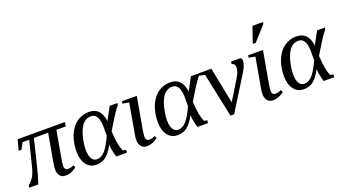

<svg xmlns="http://www.w3.org/2000/svg" viewBox="-55 -1234 3197 1779"><g transform="rotate(-20 1543.5 -344.5)"><path d="M370 -85 369 -84Q369 -62 378 -51Q387 -40 401 -40Q430 -40 461 -55L471 -32Q448 -14 422 -2Q395 10 361 10Q326 10 307 -14Q288 -37 288 -80Q288 -99 296 -147L344 -419H204L150 -198Q119 -69 95 0H5L9 -22Q47 -56 65 -88Q84 -123 100 -190L157 -418H92L58 -355H30L58 -459H524L517 -418H425L378 -150Q370 -105 370 -85Z M969 -22 966 4H862Q854 -19 847 -54Q839 -90 838 -121Q797 -46 759 -17Q720 13 665 13Q603 13 567 -35Q531 -83 531 -166Q531 -222 546 -280Q561 -337 593 -382Q624 -426 668 -448Q712 -471 764 -471Q876 -471 896 -342V-328L903 -343L965 -458H1042L1038 -438Q1021 -420 992 -376Q970 -344 901 -229Q906 -151 914 -108Q922 -65 937 -29ZM845 -275 846 -274Q846 -356 827 -391Q808 -427 767 -427Q721 -427 688 -391Q656 -356 636 -282Q617 -210 617 -149Q617 -96 635 -64Q653 -33 688 -33Q729 -33 765 -72Q802 -112 845 -207V-247Z M1170 -85 1169 -82Q1169 -60 1178 -49Q1187 -38 1201 -38Q1230 -38 1261 -53L1272 -30Q1250 -12 1222 0Q1195 12 1162 12Q1128 12 1108 -12Q1088 -37 1088 -78Q1088 -94 1091 -113Q1097 -152 1146 -425L1083 -437L1087 -459H1233L1178 -150Q1170 -102 1170 -85Z M1770 -22 1767 4H1663Q1655 -19 1648 -54Q1640 -90 1639 -121Q1598 -46 1560 -17Q1521 13 1466 13Q1404 13 1368 -35Q1332 -83 1332 -166Q1332 -222 1347 -280Q1362 -337 1394 -382Q1425 -426 1469 -448Q1513 -471 1565 -471Q1677 -471 1697 -342V-328L1704 -343L1766 -458H1843L1839 -438Q1822 -420 1793 -376Q1771 -344 1702 -229Q1707 -151 1715 -108Q1723 -65 1738 -29ZM1646 -275 1647 -274Q1647 -356 1628 -391Q1609 -427 1568 -427Q1522 -427 1489 -391Q1457 -356 1437 -282Q1418 -210 1418 -149Q1418 -96 1436 -64Q1454 -33 1489 -33Q1530 -33 1566 -72Q1603 -112 1646 -207V-247Z M2192 -394H2191Q2191 -413 2181 -423Q2170 -434 2159 -437L2163 -459H2256Q2269 -449 2269 -429Q2269 -386 2228 -321L2022 10H1986L1894 -425L1839 -437L1843 -459H1968L2039 -102L2160 -300Q2192 -352 2192 -394Z M2414 -85 2413 -82Q2413 -60 2422 -49Q2431 -38 2445 -38Q2474 -38 2505 -53L2516 -30Q2494 -12 2466 0Q2439 12 2406 12Q2372 12 2352 -12Q2332 -37 2332 -78Q2332 -94 2335 -113Q2341 -152 2390 -425L2327 -437L2331 -459H2477L2422 -150Q2414 -102 2414 -85ZM2409 -543 2412 -559 2462 -702H2566L2563 -684L2436 -543Z M3014 -22 3011 4H2907Q2899 -19 2892 -54Q2884 -90 2883 -121Q2842 -46 2804 -17Q2765 13 2710 13Q2648 13 2612 -35Q2576 -83 2576 -166Q2576 -222 2591 -280Q2606 -337 2638 -382Q2669 -426 2713 -448Q2757 -471 2809 -471Q2921 -471 2941 -342V-328L2948 -343L3010 -458H3087L3083 -438Q3066 -420 3037 -376Q3015 -344 2946 -229Q2951 -151 2959 -108Q2967 -65 2982 -29ZM2890 -275 2891 -274Q2891 -356 2872 -391Q2853 -427 2812 -427Q2766 -427 2733 -391Q2701 -356 2681 -282Q2662 -210 2662 -149Q2662 -96 2680 -64Q2698 -33 2733 -33Q2774 -33 2810 -72Q2847 -112 2890 -207V-247Z"/></g></svg>

Font: Libra Serif Modern
Style: Italic
Weight: 400
Italic angle: -12°
Designer: Stefan Peev, Context Ltd
Foundry: Stefan Peev, Context Ltd
Version: Version 1.000